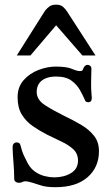

<svg xmlns="http://www.w3.org/2000/svg" viewBox="-20 -776 472 810"><path d="M214.4 13.7Q174.3 13.7 152.8 6.3Q131.3 -1 117.7 -4.9Q97.2 -11.2 88.4 -11.2Q82 -11.2 78.1 -9.8Q74.2 -8.3 70.3 -6.6Q66.4 -4.9 59.6 -4.9Q51.3 -4.9 45.7 -9.3Q40 -13.7 40 -21.5Q40 -37.1 39.1 -55.9Q38.1 -74.7 36.6 -93.3Q35.2 -111.8 34.2 -127.9Q33.2 -144 33.2 -154.3Q33.2 -165.5 38.3 -170.4Q43.5 -175.3 49.8 -175.3Q63 -175.3 65.9 -164.6Q68.8 -153.8 73.7 -137.9Q78.6 -122.1 97.2 -86.9Q109.9 -64 128.9 -51Q147.9 -38.1 168.9 -33Q189.9 -27.8 208 -27.8Q250.5 -27.8 279.8 -45.9Q309.1 -64 309.1 -98.1Q309.1 -127.9 289.3 -146.2Q269.5 -164.6 239.7 -178.5Q210 -192.4 179.7 -207.5Q147 -224.1 118.4 -243.9Q89.8 -263.7 72 -292.7Q54.2 -321.8 54.2 -365.7Q54.2 -409.2 79.8 -438Q105.5 -466.8 142.8 -481Q180.2 -495.1 214.8 -495.1Q261.2 -495.1 283 -485.6Q304.7 -476.1 316.9 -476.1Q327.6 -476.1 329.3 -481.7Q331.1 -487.3 334 -492.2Q336.9 -497.6 341.1 -500Q345.2 -502.4 349.6 -502.4Q356 -502.4 360.8 -498Q365.7 -493.7 365.7 -485.4Q365.7 -481 365 -462.6Q364.3 -444.3 364.3 -422.4Q364.3 -399.4 365.7 -384.5Q367.2 -369.6 367.2 -362.8Q367.2 -352.5 363 -348.6Q358.9 -344.7 353.5 -344.7Q341.3 -344.7 338.9 -352.5Q330.6 -372.1 317.6 -395.5Q304.7 -418.9 281.2 -436Q257.8 -453.1 216.8 -453.1Q189.9 -453.1 171.6 -445.1Q153.3 -437 144 -422.6Q134.8 -408.2 134.8 -388.2Q134.8 -355 169.7 -332.5Q204.6 -310.1 251 -287.1Q289.1 -269 322.5 -249.3Q356 -229.5 376.7 -203.1Q397.5 -176.8 397.5 -138.2Q397.5 -70.3 349.4 -28.3Q301.3 13.7 214.4 13.7ZM50.8 -542 170.4 -731.4Q178.7 -741.7 189 -749Q199.2 -756.3 216.8 -756.3Q234.9 -756.3 245.1 -747.8Q255.4 -739.3 263.2 -727.1L382.8 -542H327.6L216.8 -669.4L108.4 -542Z"/></svg>

Font: Gelasio
Style: Regular
Weight: 400
Designer: Eben Sorkin
Foundry: Eben Sorkin
Version: Version 1.008